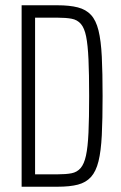

<svg xmlns="http://www.w3.org/2000/svg" viewBox="-20 -708 457 728"><path d="M62 0V-688H198Q244 -688 275 -680Q306 -672 325 -651.5Q344 -631 353.5 -592.5Q363 -554 366 -493Q369 -432 369 -344Q369 -256 366 -195.5Q363 -135 353.5 -96.5Q344 -58 325 -37Q306 -16 275.5 -8Q245 0 198 0ZM113 -47H198Q230 -47 251 -51Q272 -55 285.5 -70.5Q299 -86 306 -118Q313 -150 315.5 -205Q318 -260 318 -344Q318 -428 315.5 -483Q313 -538 306.5 -570Q300 -602 286.5 -617.5Q273 -633 251.5 -637Q230 -641 198 -641H113Z"/></svg>

Font: Saira ExtraCondensed Light
Style: Regular
Weight: 300
Width: 2
Designer: Hector Gatti with collaboration of the Omnibus-Type team
Foundry: Omnibus-Type
Version: Version 1.101